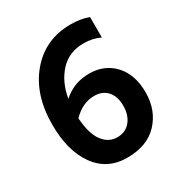

<svg xmlns="http://www.w3.org/2000/svg" viewBox="-163 -784 859 914"><g transform="rotate(-30 266.5 -326.5)"><path d="M283 -318Q218 -318 165 -263Q171 -175 202.5 -133.5Q234 -92 280.5 -92Q327 -92 353.5 -124.5Q380 -157 380 -208.5Q380 -260 354 -289Q328 -318 283 -318ZM42 -298Q42 -464 129 -566.5Q216 -669 356 -669Q410 -669 454 -653V-540Q415 -560 364 -560Q284 -560 234 -506Q184 -452 170 -367Q230 -422 314.5 -422Q399 -422 451.5 -365Q504 -308 504 -210.5Q504 -113 444 -48.5Q384 16 274 16Q164 16 103 -69.5Q42 -155 42 -298Z"/></g></svg>

Font: Hind Kochi SemiBold
Style: Regular
Weight: 600
Designer: Dhruvi Tolia
Foundry: Indian Type Foundry
Version: Version 0.702;PS 1.0;hotconv 1.0.81;makeotf.lib2.5.63406